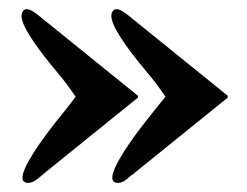

<svg xmlns="http://www.w3.org/2000/svg" viewBox="-20 -435 540 419"><path d="M477 -222V-226L263 -399C250 -410 241 -415 234 -415C228 -415 223 -409 223 -400C223 -380 250 -338 301 -277C314 -262 326 -246 341 -224L317 -194C259 -123 225 -69 225 -47C225 -40 229 -36 237 -36C246 -36 252 -39 267 -53C270 -54 272 -56 274 -58ZM281 -222V-226L67 -399C54 -410 45 -415 38 -415C32 -415 27 -409 27 -400C27 -380 54 -338 105 -277C118 -262 130 -246 145 -224C138 -214 130 -204 122 -194C63 -122 29 -69 29 -47C29 -40 33 -36 41 -36C50 -36 56 -39 72 -53L78 -58Z"/></svg>

Font: STIXGeneral
Style: Bold
Weight: 700
Designer: MicroPress Inc., with final additions and corrections provided by Coen Hoffman, Elsevier (retired)
Version: Version 1.1.0